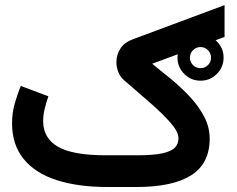

<svg xmlns="http://www.w3.org/2000/svg" viewBox="-20 -749 951 769"><path d="M690.9 -518.1Q690.9 -556.2 718 -583.3Q745.1 -610.4 783.2 -610.4Q821.3 -610.4 848.4 -583.3Q875.5 -556.2 875.5 -518.1Q875.5 -480 848.4 -452.9Q821.3 -425.8 783.2 -425.8Q745.1 -425.8 718 -452.9Q690.9 -480 690.9 -518.1ZM740.7 -518.1Q740.7 -500.5 753.2 -488.3Q765.6 -476.1 783.2 -476.1Q800.8 -476.1 813 -488.3Q825.2 -500.5 825.2 -518.1Q825.2 -535.6 813 -548.1Q800.8 -560.5 783.2 -560.5Q765.6 -560.5 753.2 -548.1Q740.7 -535.6 740.7 -518.1ZM525.9 -127Q594.2 -127 630.6 -135Q667 -143.1 680.9 -158.2Q694.8 -173.3 694.8 -194.8Q694.8 -221.2 662.8 -257.6Q630.9 -293.9 581.3 -337.2Q531.7 -380.4 478 -426.8Q461.9 -440.4 454.1 -460Q446.3 -479.5 446.3 -499.5Q446.3 -530.3 462.4 -554.7Q478.5 -579.1 509.8 -590.8L879.4 -728.5V-601.1L589.4 -493.7Q625 -465.3 665 -432.4Q705.1 -399.4 740.2 -361.8Q775.4 -324.2 797.6 -282.2Q819.8 -240.2 819.8 -193.4Q819.8 -94.2 745.8 -47.1Q671.9 0 526.4 0H410.2Q292 0 206.3 -27.8Q120.6 -55.7 74.5 -112.5Q28.3 -169.4 28.3 -255.9Q28.3 -296.4 38.8 -333.7Q49.3 -371.1 63.5 -404.8L173.8 -363.3Q166 -341.8 159.4 -314.9Q152.8 -288.1 152.8 -263.2Q153.3 -195.3 212.4 -161.1Q271.5 -127 405.3 -127Z"/></svg>

Font: Vazir WOL-UI
Style: Bold-WOL-UI
Weight: 700
Designer: Saber Rastikerdar
Foundry: Saber Rastikerdar
Version: Version 30.1.0